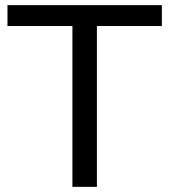

<svg xmlns="http://www.w3.org/2000/svg" viewBox="-20 -725 656 745"><path d="M261 0V-624H9V-705H608V-624H356V0Z"/></svg>

Font: Nunito Sans 12pt ExtraLight 11pt Medium
Style: Regular
Weight: 500
Version: Version 3.101;gftools[0.9.27]